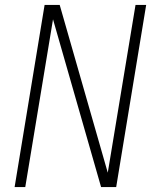

<svg xmlns="http://www.w3.org/2000/svg" viewBox="-20 -755 640 775"><path d="M39 0 160 -735H221L415 -58L527 -735H570L449 0H388L194 -677L82 0Z"/></svg>

Font: Iosevka Aile XLt Obl
Style: Regular
Weight: 200
Italic angle: -9°
Designer: Belleve Invis
Foundry: Belleve Invis
Version: Version 31.1.0; ttfautohint (v1.8.4)